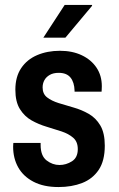

<svg xmlns="http://www.w3.org/2000/svg" viewBox="-20 -743 480 775"><path d="M216 12Q156 12 115 -9.5Q74 -31 53.5 -67.5Q33 -104 33 -151Q33 -157 33.5 -161.5Q34 -166 34 -166H144V-158Q144 -114 168 -95.5Q192 -77 220 -77Q247 -77 270.5 -92Q294 -107 294 -141Q294 -171 275.5 -187Q257 -203 228.5 -212.5Q200 -222 168 -231.5Q136 -241 107.5 -257Q79 -273 60.5 -302.5Q42 -332 42 -381Q42 -433 65.5 -468Q89 -503 130 -520.5Q171 -538 222 -538Q272 -538 310 -520Q348 -502 369.5 -470Q391 -438 391 -395Q391 -388 390.5 -381Q390 -374 390 -373H281V-377Q280 -411 264.5 -430Q249 -449 217 -449Q195 -449 180.5 -440.5Q166 -432 159 -419Q152 -406 152 -390Q152 -364 170 -350Q188 -336 216.5 -327Q245 -318 277 -309Q309 -300 338 -283.5Q367 -267 385 -236.5Q403 -206 403 -155Q403 -94 378.5 -57.5Q354 -21 312 -4.5Q270 12 216 12ZM155 -591 241 -723H351L352 -720L244 -591Z"/></svg>

Font: Archivo Narrow SemiBold
Style: Regular
Weight: 600
Designer: Hector Gatti
Foundry: Omnibus-Type
Version: Version 3.002